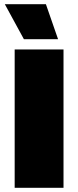

<svg xmlns="http://www.w3.org/2000/svg" viewBox="-20 -896 373 916"><path d="M283 0H50V-660H283ZM257 -709H94L3 -876H199Z"/></svg>

Font: Work Sans Black
Style: Regular
Weight: 900
Designer: Wei Huang
Foundry: Wei Huang
Version: Version 1.500